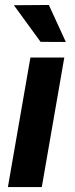

<svg xmlns="http://www.w3.org/2000/svg" viewBox="-20 -763 306 783"><path d="M179.2 -742.7 248.5 -591.8 145.5 -592.3 36.6 -741.7ZM242.2 -528.3 150.4 0H12.2L104 -528.3Z"/></svg>

Font: Mardoto
Style: Bold Italic
Weight: 700
Italic angle: -12°
Designer: Christian Robertson, Vahan Hovhannisyan
Foundry: Google
Version: Version 1.000